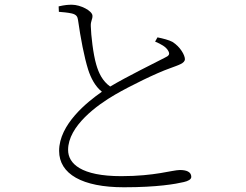

<svg xmlns="http://www.w3.org/2000/svg" viewBox="-20 -771 1040 812"><path d="M228 -744 229 -721C242 -720 267 -718 284 -714C304 -709 308 -700 310 -686C321 -609 336 -530 353 -476C364 -442 382 -406 411 -383C349 -340 230 -245 230 -133C230 -35 328 21 504 21C646 21 723 7 757 -1C775 -5 789 -12 789 -23C789 -45 767 -52 741 -52C709 -52 636 -26 493 -26C323 -26 268 -79 268 -137C268 -238 391 -327 467 -371C531 -408 641 -462 698 -482C735 -496 762 -503 762 -521C762 -537 743 -573 709 -594C694 -602 670 -608 646 -613L636 -595C660 -585 683 -573 692 -555C699 -542 695 -535 677 -527C633 -504 520 -449 446 -405C414 -428 398 -460 387 -498C374 -542 365 -622 364 -660C363 -683 372 -689 371 -705C370 -725 321 -751 284 -751C268 -751 254 -750 228 -744Z"/></svg>

Font: Noto Serif CJK SC ExtraLight
Style: Regular
Weight: 200
Designer: Ryoko NISHIZUKA 西塚涼子 (kana & ideographs); Frank Grießhammer (Latin, Greek & Cyrillic); Wenlong ZHANG 张文龙 (bopomofo); San
Foundry: Adobe
Version: Version 2.001;hotconv 1.1.0;makeotfexe 2.6.0